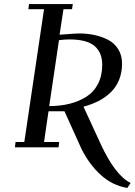

<svg xmlns="http://www.w3.org/2000/svg" viewBox="-20 -722 660 941"><path d="M53.2 0 56.2 -25.9H99.1L195.8 -676.8H119.1L122.1 -702.1H336.9L333 -676.8H291L272 -551.8Q352.5 -558.1 366.2 -558.1Q405.3 -558.1 440.2 -551Q475.1 -543.9 507.3 -528.1Q539.6 -512.2 558.8 -481.9Q578.1 -451.7 578.1 -410.2Q578.1 -366.2 563.5 -330.3Q548.8 -294.4 522.2 -269Q495.6 -243.7 462.6 -226.8Q429.7 -210 389.2 -199.2L473.1 -17.1Q544.4 137.2 620.1 174.8L604 199.2Q531.2 187 474.6 136Q418 85 378.9 6.8L295.9 -176.8H217.8L195.8 -25.9H270L267.1 0ZM221.2 -202.1Q274.4 -202.1 319.6 -213.1Q364.7 -224.1 401.9 -247.1Q439 -270 460 -310.3Q481 -350.6 481 -404.8Q481 -463.9 443.6 -496.3Q406.2 -528.8 319.8 -528.8Q307.1 -528.8 294.4 -527.8Q281.7 -526.9 275.4 -525.9L269 -524.9Z"/></svg>

Font: Dehuti Alt
Style: Bold-Italic
Weight: 700
Version: Version 1.2